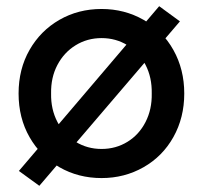

<svg xmlns="http://www.w3.org/2000/svg" viewBox="-20 -565 655 620"><path d="M494 -545 561 -496 107 35 41 -13ZM308 10Q233 10 172 -25Q111 -60 75.5 -122Q40 -184 40 -263Q40 -342 75.5 -404Q111 -466 172 -501Q233 -536 308 -536Q382 -536 443.5 -501Q505 -466 540 -403.5Q575 -341 575 -263Q575 -185 540 -122.5Q505 -60 443.5 -25Q382 10 308 10ZM308 -442Q262 -442 224.5 -419Q187 -396 165.5 -355.5Q144 -315 145 -263Q144 -212 165.5 -171Q187 -130 224.5 -107Q262 -84 308 -84Q354 -84 391.5 -107Q429 -130 450 -171Q471 -212 470 -263Q471 -315 450 -355.5Q429 -396 391.5 -419Q354 -442 308 -442Z"/></svg>

Font: Lexend
Style: Regular
Weight: 400
Designer: Thomas Jockin
Foundry: Lexend
Version: Version 1.000